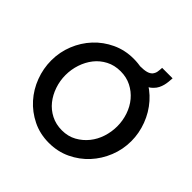

<svg xmlns="http://www.w3.org/2000/svg" viewBox="-202 -973 1156 1156"><g transform="rotate(45 376.5 -395.0)"><path d="M375 6Q299 6 236 -25Q173 -56 128 -106.5Q83 -157 58.5 -222Q34 -287 34 -356Q34 -427 60 -491.5Q86 -556 132 -605.5Q178 -655 241 -684.5Q304 -714 378 -714Q455 -714 517.5 -683Q580 -652 625 -601Q670 -550 694.5 -485Q719 -420 719 -353Q719 -282 693 -217.5Q667 -153 621.5 -103.5Q576 -54 513 -24Q450 6 375 6ZM157 -354Q157 -306 172.5 -260.5Q188 -215 216 -180Q244 -145 285 -124Q326 -103 377 -103Q429 -103 469.5 -125.5Q510 -148 538.5 -183.5Q567 -219 581.5 -264Q596 -309 596 -356Q596 -404 580.5 -449.5Q565 -495 536 -529.5Q507 -564 466.5 -584.5Q426 -605 376 -605Q324 -605 283 -583.5Q242 -562 214.5 -527Q187 -492 172 -447Q157 -402 157 -354ZM435 -709Q470 -709 490 -714.5Q510 -720 521 -732Q532 -746 534.5 -761Q537 -776 538 -796H627Q626 -781 624.5 -765Q623 -749 619 -733.5Q615 -718 607.5 -703Q600 -688 587 -675Q576 -663 560 -654Q544 -645 523.5 -639Q503 -633 480 -629.5Q457 -626 433 -626Z"/></g></svg>

Font: Rising Sun SemiBold
Style: Regular
Weight: 600
Designer: Matt McInerney, Pablo Impallari, Rodrigo Fuenzalida (Raleway font), Stephen Hutchings (Greek), Cristiano Sobral (main ch
Foundry: The Rising Sun Project Authors
Version: Version 4.327; ttfautohint (v1.8.4.7-5d5b-dirty)